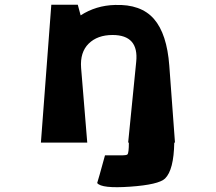

<svg xmlns="http://www.w3.org/2000/svg" viewBox="-20 -603 913 812"><path d="M720 0H717Q715 116 678 152Q651 178 530 186.5Q409 195 391 171Q395 160 424 54H491Q516 54 519 50Q525 44 525 0H522L556 -341Q568 -455 456 -455Q392 -455 355 -418.5Q318 -382 323 -316L349 0H153L197 -583H309L321 -538Q386 -580 466 -582Q576 -586 631 -523Q686 -460 696 -325Z"/></svg>

Font: OpenDyslexic
Style: Bold
Weight: 800
Designer: Abbie Gonzalez
Version: Version 0.920;hotconv 1.0.109;makeotfexe 2.5.65596